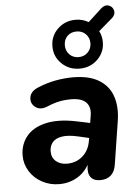

<svg xmlns="http://www.w3.org/2000/svg" viewBox="-57 -878 664 932"><g transform="rotate(-5 274.5 -412.0)"><path d="M28.4 -142.4Q28.4 -196 59.5 -235.4Q90.6 -274.8 152.9 -289.5Q215.3 -304.3 303.4 -286L383 -269.4L371.2 -197L307.3 -211.8Q257.9 -223.5 226.3 -218.3Q194.7 -213.1 180.2 -195.1Q165.7 -177 165.7 -151.5Q165.7 -120.7 186.7 -103Q207.7 -85.2 240.4 -85.2Q285.3 -85.2 316.8 -113.2Q348.2 -141.1 355.6 -188.6L374.4 -306.4Q381.7 -349.1 359.5 -372Q337.2 -395 285.3 -395Q259.9 -395 238.2 -391.4Q216.4 -387.8 192.4 -379.4Q183 -376.4 166.5 -369.2Q132.2 -355.8 108.8 -374.3Q85.5 -392.7 90.8 -422.4Q96.1 -452.1 135.8 -467.5Q176.7 -484.3 219.7 -492.4Q262.7 -500.4 304.1 -500.4Q383.8 -500.4 431.8 -470.7Q479.7 -441 496.7 -389.4Q513.7 -337.9 503.5 -271.9L470.6 -62Q465.7 -26.9 446 -9.2Q426.2 8.4 393.6 8.4Q361.9 8.4 347.2 -11.2Q332.6 -30.9 338.6 -69.4L347.6 -125.6L353.2 -101.5Q331.7 -45.2 289.5 -17.4Q247.2 10.4 194 10.4Q149.2 10.4 110.9 -10.1Q72.6 -30.6 50.5 -66Q28.4 -101.4 28.4 -142.4ZM218.7 -658.2Q218.7 -708.8 254.3 -743.2Q289.9 -777.6 341.5 -777.6Q375.5 -777.6 404.5 -760.7L469.5 -820.6Q488.9 -838.8 508.3 -832.2Q527.8 -825.6 532.1 -805.2Q536.4 -784.7 516.9 -768.5L451.4 -712.4Q464.4 -688.4 464.4 -658.2Q464.4 -608.4 428.7 -574Q393.1 -539.6 341.4 -539.6Q289.7 -539.6 254.2 -574Q218.7 -608.4 218.7 -658.2ZM403.9 -658.2Q403.9 -684.8 386.1 -702.7Q368.4 -720.5 341.2 -720.5Q314 -720.5 296.6 -703.3Q279.2 -686 279.2 -658.6Q279.2 -631.2 296.8 -613.4Q314.4 -595.7 341.3 -595.7Q368.3 -595.7 386.1 -613.6Q403.9 -631.6 403.9 -658.2Z"/></g></svg>

Font: SN Pro Thin
Style: Italic
Weight: 200
Italic angle: -9°
Designer: Tobias Whetton
Foundry: Supernotes
Version: Version 1.003;Glyphs 3.3 (3324)